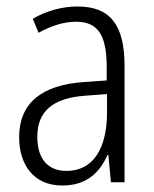

<svg xmlns="http://www.w3.org/2000/svg" viewBox="-20 -562 475 592"><path d="M219 -542C170 -542 122 -528 81 -504L99 -461C141 -484 179 -495 214 -495C280 -495 309 -457 309 -355V-314L238 -309C110 -300 39 -245 39 -139C39 -55 83 10 172 10C248 10 287 -30 312 -85H314L322 0H364V-359C364 -485 320 -542 219 -542ZM244 -267 310 -272V-216C310 -105 268 -35 185 -35C129 -35 95 -71 95 -140C95 -219 143 -260 244 -267Z"/></svg>

Font: Noto Sans Hebrew Condensed Light
Style: Regular
Weight: 300
Width: 3
Designer: Monotype Design Team
Foundry: Monotype Imaging Inc.
Version: Version 2.004